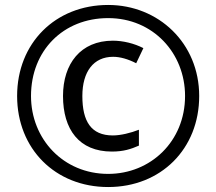

<svg xmlns="http://www.w3.org/2000/svg" viewBox="-20 -744 872 774"><path d="M416 10C629 10 783 -144 783 -357C783 -570 619 -724 416 -724C203 -724 49 -570 49 -357C49 -144 203 10 416 10ZM416 -43C235 -43 105 -184 105 -357C105 -540 235 -671 416 -671C597 -671 726 -530 726 -357C726 -174 587 -43 416 -43ZM431 -133C478 -133 508 -143 540 -157V-221C507 -208 466 -198 435 -198C347 -198 312 -255 312 -357C312 -455 357 -515 436 -515C464 -515 496 -506 529 -489L558 -550C521 -569 476 -580 435 -580C305 -580 234 -487 234 -357C234 -222 299 -133 431 -133Z"/></svg>

Font: Noto Sans Cuneiform
Style: Regular
Weight: 400
Designer: Monotype Design Team
Foundry: Monotype Imaging Inc.
Version: Version 2.001